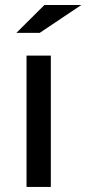

<svg xmlns="http://www.w3.org/2000/svg" viewBox="-20 -740 342 760"><path d="M181.2 -520V0H85V-520ZM155.8 -720.2H301.8L137.2 -609.9H44.9Z"/></svg>

Font: Aldrich
Style: Regular
Weight: 400
Designer: Matthew Desmond
Foundry: Matthew Desmond
Version: Version 1.001 2011